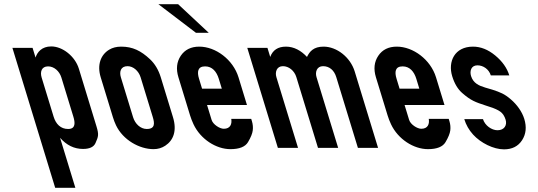

<svg xmlns="http://www.w3.org/2000/svg" viewBox="-20 -704 2562 914"><path d="M149.2 -430 135.1 -476H39.1L242.7 190H338.7L266 -48C296.8 -12.7 333.2 5 375.2 5C406.5 5 426.3 -4.3 434.6 -23C448.6 -54.6 451.3 -63.2 439.1 -103L355.4 -377C337.3 -436 277.9 -483 224 -483C179.1 -483 157.4 -455.9 149.2 -430ZM209 -388C237.2 -388 262.9 -365.5 272.2 -335L329.1 -149C337.6 -121 341.4 -90 304.1 -90C269.1 -90 246 -113.1 235.1 -149L178.2 -335C170.3 -360.8 176.9 -388 209 -388Z M459.4 -336 517.5 -146C521.8 -132 526.7 -119.2 532.3 -107.5C565.6 -37.6 643.8 6 711 6C731.6 6 750.3 0.5 766.9 -10.5C805.3 -35.9 823.3 -81.1 803.5 -146L745.4 -336C734.6 -371.3 717.5 -400 694.1 -422C651.3 -462.2 611.5 -482 556.8 -482C534.8 -482 515.8 -477.2 499.7 -467.5C459.5 -443.3 441.2 -395.5 459.4 -336ZM587.2 -389C614.6 -389 640.3 -365.9 649.4 -336L706.9 -148C716.2 -117.7 719.4 -90 678.6 -90C649.1 -90 623.3 -114.1 613.5 -146L555.4 -336C547.3 -362.6 554.5 -389 587.2 -389Z M1045.3 -91C1025.7 -91 993.9 -111.7 987.4 -133L965.7 -204H1155.7L1115.4 -336C1089.5 -420.6 1006.3 -482 928.7 -482C889.4 -482 860 -467.5 840.5 -438.5C821.1 -409.5 817.3 -375.3 829.4 -336L884.7 -155C889 -141 894.5 -126.8 901.2 -112.5C934.7 -41 1009.3 6 1076.9 6C1119.6 6 1147.5 -5.2 1160.7 -27.5C1173.9 -49.8 1181.4 -68.3 1183.2 -83C1185.1 -97.7 1183.7 -112.3 1179.3 -127L1175.9 -138H1080.9C1084.8 -114.3 1077.2 -91 1045.3 -91ZM956.5 -388C990.5 -388 1011.2 -362.8 1021.5 -329L1035.9 -282H941.9L927.5 -329C917.3 -362.2 920.8 -388 956.5 -388ZM912.6 -548H973.6L828 -684H734Z M1341.4 -482C1303.4 -482 1278.4 -465.7 1266.4 -433L1253.2 -476H1157.2L1302.8 0H1398.8L1295.7 -337C1288.4 -361 1297.1 -389 1326.8 -389C1354.9 -389 1381.4 -367.5 1390.7 -337L1493.8 0H1589.8L1486.7 -337C1479.4 -361 1488.1 -389 1517.8 -389C1548.2 -389 1570.8 -369.5 1580.7 -337L1683.8 0H1779.8L1668.5 -364C1647.7 -431.9 1582.8 -482 1520.4 -482C1472.7 -482 1454 -459 1441.4 -433C1413.5 -463 1379.6 -482 1341.4 -482Z M1985.5 -91C1965.9 -91 1934.2 -111.7 1927.7 -133L1906 -204H2096L2055.6 -336C2029.8 -420.6 1946.5 -482 1869 -482C1829.6 -482 1800.2 -467.5 1780.8 -438.5C1761.3 -409.5 1757.6 -375.3 1769.6 -336L1825 -155C1829.2 -141 1834.7 -126.8 1841.4 -112.5C1875 -41 1949.6 6 2017.2 6C2059.8 6 2087.8 -5.2 2100.9 -27.5C2114.1 -49.8 2121.6 -68.3 2123.5 -83C2125.3 -97.7 2124 -112.3 2119.5 -127L2116.1 -138H2021.1C2025 -114.3 2017.4 -91 1985.5 -91ZM1896.7 -388C1930.7 -388 1951.4 -362.8 1961.8 -329L1976.1 -282H1882.1L1867.8 -329C1857.6 -362.2 1861 -388 1896.7 -388Z M2348.3 -84C2320.4 -84 2288.4 -106.5 2279.1 -137H2190.1C2198.4 -109.7 2212.4 -85.2 2232 -63.5C2268.3 -23.5 2329.3 7 2379.1 7C2417.8 7 2446.5 -7.5 2465.3 -36.5C2484.1 -65.5 2487.6 -99.3 2475.8 -138C2465.3 -172.1 2441.3 -205.7 2411.8 -231C2381.1 -257.3 2362.4 -264.3 2324.3 -277L2290.2 -287C2260.4 -295.8 2232.8 -308 2222.4 -342C2215 -366.1 2223 -393 2252.8 -393C2280.3 -393 2307.4 -374.7 2316.5 -345H2404.5C2393.7 -380.3 2371.3 -412 2337.4 -440C2303.5 -468 2268.3 -482 2231.6 -482C2144.2 -482 2111.3 -410.8 2132.7 -341C2143.3 -306.3 2159.1 -279.8 2180 -261.5C2221.5 -225.1 2243.4 -217.7 2291.2 -202L2312.3 -195C2333.7 -188.3 2350.2 -180.8 2361.7 -172.5C2373.3 -164.2 2381.7 -151.3 2387 -134C2394.9 -108 2380.7 -84 2348.3 -84Z"/></svg>

Font: Din Kursivschrift
Style: LeftEng
Weight: 400
Version: Version 1.089